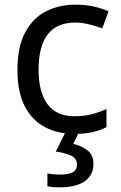

<svg xmlns="http://www.w3.org/2000/svg" viewBox="-20 -566 520 826"><path d="M300 10Q229 10 173.5 -19Q118 -48 86.5 -109Q55 -170 55 -265Q55 -364 88 -426Q121 -488 177.5 -517Q234 -546 306 -546Q347 -546 385 -537.5Q423 -529 447 -517L420 -444Q396 -453 364 -461Q332 -469 304 -469Q146 -469 146 -266Q146 -169 184.5 -117.5Q223 -66 299 -66Q343 -66 376.5 -75Q410 -84 438 -97V-19Q411 -5 378.5 2.5Q346 10 300 10ZM382 139Q382 187 345 213.5Q308 240 234 240Q202 240 184 235V180Q193 182 208 183.5Q223 185 237 185Q273 185 292 175.5Q311 166 311 141Q311 115 284.5 103Q258 91 220 86L263 0H321L295 53Q331 61 356.5 81Q382 101 382 139Z"/></svg>

Font: Noto Sans Phoenician
Style: Regular
Weight: 400
Designer: Monotype Design Team
Foundry: Monotype Imaging Inc.
Version: Version 2.001; ttfautohint (v1.8.4.7-5d5b)